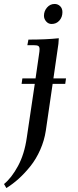

<svg xmlns="http://www.w3.org/2000/svg" viewBox="-65 -637 391 960"><path d="M-44.9 283.2Q-6.8 252 25.1 192.9Q57.1 133.8 68.8 51.8L108.9 -217.8H43L46.9 -245.1H112.8L129.9 -363.8Q132.8 -380.9 132.8 -391.1Q132.8 -402.8 126.7 -407Q120.6 -411.1 103 -411.1H71.8L77.1 -439Q166 -439 229 -445.8L227.1 -418L202.1 -245.1H265.1L261.2 -217.8H198.2L164.1 16.1Q156.7 65.4 136.2 111.8Q115.7 158.2 87.2 193.8Q58.6 229.5 28.6 256.6Q-1.5 283.7 -33.2 303.2ZM154.8 -558.1Q154.8 -581.5 170.2 -599.4Q185.5 -617.2 208 -617.2Q224.1 -617.2 235.6 -606.2Q247.1 -595.2 247.1 -576.2Q247.1 -551.3 231.9 -534.2Q216.8 -517.1 192.9 -517.1Q176.8 -517.1 165.8 -529.8Q154.8 -542.5 154.8 -558.1Z"/></svg>

Font: Dihjauti S
Style: Bold Italic
Weight: 700
Italic angle: -9°
Designer: T. Christopher White
Version: Version 3.0.0